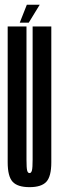

<svg xmlns="http://www.w3.org/2000/svg" viewBox="-20 -787 252 812"><path d="M105 4.5Q155 4.5 176 -18.2Q197 -41 197 -100.5V-675H118V-112.5Q118 -77 115 -66Q112 -55 105 -55Q97.5 -55 94.8 -66Q92 -77 92 -112.5V-675H12.5V-100.5Q12.5 -41 33.5 -18.2Q54.5 4.5 105 4.5ZM63.5 -691H101.5L148 -767H93.5Z"/></svg>

Font: Anybody UltraCondensed
Style: Regular
Weight: 400
Width: 1
Version: Version 1.113;gftools[0.9.25]